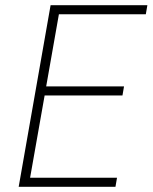

<svg xmlns="http://www.w3.org/2000/svg" viewBox="-20 -720 588 740"><path d="M175 -700H548L542 -665H207L158 -387H458L452 -352H152L96 -35H431L425 0H52Z"/></svg>

Font: Sarabun Thin
Style: Italic
Weight: 250
Italic angle: -10°
Designer: Suppakit Chalermlarp | Katatrad Co.,Ltd.
Foundry: Cadson Demak Co.,Ltd.
Version: Version 1.000; ttfautohint (v1.6)